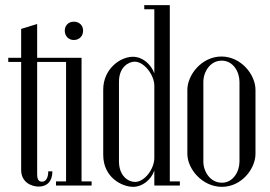

<svg xmlns="http://www.w3.org/2000/svg" viewBox="-20 -719 1047 744"><path d="M12 -479H62V-60C62 -14 100 4 130 4C161 4 183 -15 183 -55H167C167 -27 156 -15 143 -15C130 -15 124 -23 124 -45V-479H204V-495H124V-626L62 -607V-495H12Z M231 -600C231 -579 246 -564 266 -564C287 -564 302 -579 302 -600C302 -621 287 -635 266 -635C246 -635 231 -621 231 -600ZM197 0H335V-16H296V-495H197V-479H236V-16H197Z M578 -387V-107C578 -65 541 -14 503 -14C478 -14 441 -36 441 -94V-402C441 -460 479 -480 502 -480C539 -480 578 -428 578 -387ZM677 0V-16H638V-699H539V-683H578V-435C565 -470 533 -499 495 -499C445 -499 380 -451 380 -372V-119C380 -31 453 5 496 5C531 5 565 -21 578 -58V0Z M706 -123C706 -64 764 5 840 5C916 5 970 -65 970 -123V-371C970 -430 914 -500 838 -500C762 -500 706 -429 706 -371ZM768 -402C768 -440 794 -484 839 -484C884 -484 908 -440 908 -402V-93C908 -55 884 -11 840 -11C794 -11 768 -55 768 -93Z"/></svg>

Font: Emberly
Style: Regular
Weight: 400
Designer: Rajesh Rajput
Foundry: Rajesh Rajput
Version: Version 1.000